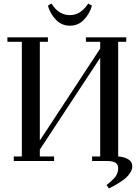

<svg xmlns="http://www.w3.org/2000/svg" viewBox="-20 -914 791 1090"><path d="M22 -676.8V-702.1H252V-676.8H206.1V-116.2L548.8 -638.2V-676.8H467.8V-702.1H696.8V-676.8H650.9V-25.9Q684.6 -23.4 707.8 -9.8Q731 3.9 731 30.8Q731 46.9 721.4 63Q711.9 79.1 699.5 91.3Q687 103.5 666.3 117.2Q645.5 130.9 632.1 138.2Q618.7 145.5 598.1 155.8L585 136.2Q623.5 106.4 637.2 86.2Q650.9 65.9 650.9 42Q650.9 20 636 10Q621.1 0 585 0H502.9V-25.9H548.8V-585.9L206.1 -64.9V-25.9H287.1V0H58.1V-25.9H104V-676.8ZM252 -881.8 272 -894Q313 -828.1 377 -828.1Q438 -828.1 481 -894L502 -881.8Q489.3 -836.9 457 -802.5Q424.8 -768.1 377 -768.1Q329.1 -768.1 296.9 -802.5Q264.6 -836.9 252 -881.8Z"/></svg>

Font: Dehuti Alt
Style: Bold
Weight: 700
Version: Version 1.2